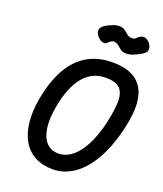

<svg xmlns="http://www.w3.org/2000/svg" viewBox="-207 -1341 1252 1473"><g transform="rotate(20 419.0 -604.0)"><path d="M402.5 0Q318 0 256.5 -32.5Q195 -65 158.5 -126.5Q122 -188 112 -275Q102 -362 121 -470.5Q137.5 -561.5 164.8 -634.8Q192 -708 230 -763Q268 -818 316.8 -854.8Q365.5 -891.5 424.8 -910Q484 -928.5 554 -928.5Q673.5 -928.5 740.2 -883.5Q807 -838.5 827.5 -754.5Q848 -670.5 827.5 -553Q812.5 -468 789.2 -393.8Q766 -319.5 735.8 -258Q705.5 -196.5 668.8 -148.5Q632 -100.5 589.8 -67.5Q547.5 -34.5 500.5 -17.2Q453.5 0 402.5 0ZM262 -456Q251.5 -395 251.2 -344Q251 -293 260.8 -253Q270.5 -213 289.8 -185.2Q309 -157.5 337 -143Q365 -128.5 401.5 -128.5Q434 -128.5 464.5 -141.5Q495 -154.5 522.8 -179.2Q550.5 -204 575 -240Q599.5 -276 620 -322.5Q640.5 -369 656.8 -424.8Q673 -480.5 684 -545Q695 -606 696.2 -653.2Q697.5 -700.5 684 -733.2Q670.5 -766 637.5 -783Q604.5 -800 546.5 -800Q502.5 -800 464.5 -786.2Q426.5 -772.5 394.8 -744.8Q363 -717 337.8 -675.8Q312.5 -634.5 293.5 -579.5Q274.5 -524.5 262 -456ZM620.5 -1027.5Q601.5 -1027.5 588.2 -1035.8Q575 -1044 563.8 -1054.8Q552.5 -1065.5 539.5 -1073.8Q526.5 -1082 508 -1082Q501 -1082 488.5 -1075.2Q476 -1068.5 467.5 -1058.5Q455 -1044 437.8 -1045.5Q420.5 -1047 404.5 -1058.8Q388.5 -1070.5 377.8 -1087.8Q367 -1105 367 -1122Q367 -1142.5 386.5 -1158.5Q406 -1174.5 424 -1182.5Q439 -1189.5 461.2 -1198.5Q483.5 -1207.5 511 -1207.5Q533 -1207.5 547.2 -1199.2Q561.5 -1191 573 -1180.2Q584.5 -1169.5 597.5 -1161.2Q610.5 -1153 629 -1153Q648.5 -1153 656.8 -1162.5Q665 -1172 682 -1183Q705.5 -1199 728.5 -1190Q751.5 -1181 766.5 -1160.2Q781.5 -1139.5 781.5 -1120Q781.5 -1099 768.5 -1086.2Q755.5 -1073.5 724.5 -1057.5Q708 -1049 682.8 -1038.2Q657.5 -1027.5 620.5 -1027.5Z"/></g></svg>

Font: Edu VIC WA NT Hand Pre
Style: Regular
Weight: 400
Designer: Tina and Corey Anderson, Eben Sorkin, Mirko Velimirovic
Foundry: Google for Education
Version: Version 1.000